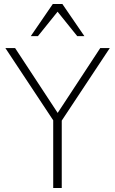

<svg xmlns="http://www.w3.org/2000/svg" viewBox="-20 -947 579 967"><path d="M248 0V-367L258 -326L7 -705H56L274 -373H267L485 -705H533L282 -326L291 -367V0ZM135 -765 246 -927H294L405 -765H369L270 -888L171 -765Z"/></svg>

Font: Nunito Sans 10pt SemiCondensed ExtraLight
Style: Regular
Weight: 250
Width: 4
Designer: Vernon Adams
Foundry: Vernon Adams
Version: Version 3.101;gftools[0.9.27]